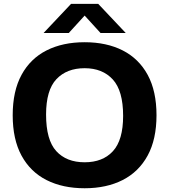

<svg xmlns="http://www.w3.org/2000/svg" viewBox="-20 -969 880 998"><path d="M420 9.5Q306 9.5 222 -33Q138 -75.5 92 -160Q46 -244.5 46 -370Q46 -495.5 92 -580Q138 -664.5 222 -707Q306 -749.5 420 -749.5Q534 -749.5 618 -706.8Q702 -664 747.8 -579.5Q793.5 -495 793.5 -370Q793.5 -245 747.5 -160.5Q701.5 -76 617.5 -33.2Q533.5 9.5 420 9.5ZM420 -125.5Q514 -125.5 567 -183.2Q620 -241 620 -366.5Q620 -497.5 566.2 -556Q512.5 -614.5 420 -614.5Q327 -614.5 273.2 -557.5Q219.5 -500.5 219.5 -373.5Q219.5 -241.5 272.5 -183.5Q325.5 -125.5 420 -125.5ZM206.5 -797.5 349.5 -949H490.5L633.5 -797.5H502.5L420 -888L337.5 -797.5Z"/></svg>

Font: Encode Sans SemiExpanded SemiExpanded
Style: Bold
Weight: 700
Width: 6
Designer: Multiple Designers
Foundry: Impallari Type
Version: Version 3.000; ttfautohint (v1.8.3) -l 8 -r 50 -G 200 -x 14 